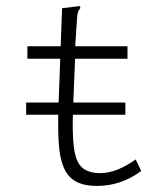

<svg xmlns="http://www.w3.org/2000/svg" viewBox="-20 -604 540 631"><path d="M66 -227V-267H392V-227ZM299 7Q255 7 228.5 -8Q202 -23 189 -54.5Q176 -86 173 -134Q170 -182 172 -248L184 -577L234 -583L243 -584L244 -577Q239 -572 236.5 -565Q234 -558 233 -541L226 -434L227 -418L220 -244Q217 -164 223 -118.5Q229 -73 248.5 -54.5Q268 -36 306 -35Q339 -35 368.5 -47.5Q398 -60 426 -80L444 -42Q410 -17 374 -5Q338 7 299 7ZM70 -452H399V-411H70Z"/></svg>

Font: Inconsolata Light
Style: Regular
Weight: 300
Designer: Raph Levien, Cyreal, Brenton Simpson
Foundry: Raph Levien, Cyreal, Google
Version: Version 3.001